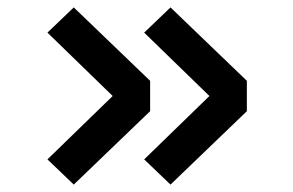

<svg xmlns="http://www.w3.org/2000/svg" viewBox="-20 -529 791 518"><path d="M108 -31ZM284 -270 108 -99 179 -31 385 -229V-311L179 -509L108 -441ZM545 -270 369 -99 440 -31 646 -229V-311L440 -509L369 -441Z"/></svg>

Font: Biryani SemiBold
Style: Regular
Weight: 600
Designer: Dan Reynolds and Mathieu Réguer
Foundry: Dan Reynolds and Mathieu Réguer
Version: Version 1.004; ttfautohint (v1.1) -l 5 -r 5 -G 72 -x 0 -D la